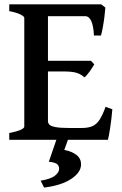

<svg xmlns="http://www.w3.org/2000/svg" viewBox="-20 -635 556 872"><path d="M22 0V-30.8Q90.3 -44.4 90.3 -60.5V-554.2Q90.3 -560.1 73.7 -568.8Q57.1 -577.6 22 -584.5V-615.2H439.9L458.5 -600.6Q457.5 -584 454.3 -558.8Q451.2 -533.7 446.8 -510Q442.4 -486.3 438.5 -473.6H406.7Q402.3 -561.5 366.7 -561.5H197.8V-358.9H393.1L408.2 -342.8Q400.4 -329.1 387.2 -310.3Q374 -291.5 363.3 -283.7Q348.1 -297.9 327.9 -304.2Q307.6 -310.5 266.6 -310.5H197.8V-85Q197.8 -75.7 204.8 -68.6Q211.9 -61.5 233.2 -57.6Q254.4 -53.7 297.4 -53.7H350.6Q380.9 -53.7 399.7 -62Q418.5 -70.3 432.1 -91.1Q445.8 -111.8 459.5 -149.9L490.2 -138.7Q486.8 -96.7 480.5 -55.4Q474.1 -14.2 470.2 0ZM180.2 216.8 164.6 185.5Q210 178.2 229.2 163.1Q248.5 147.9 248.5 132.3Q248.5 115.7 236.8 108.6Q225.1 101.6 201.7 99.6L238.3 -6.8H291L272 45.9Q305.7 52.2 326.9 68.4Q348.1 84.5 348.1 111.8Q348.1 147.9 303.2 177.7Q258.3 207.5 180.2 216.8Z"/></svg>

Font: David Libre Medium
Style: Regular
Weight: 500
Designer: Ismar David, J. Victor Gaultney, Annie Olsen and Meir Sadan
Foundry: Monotype Imaging Inc. & SIL International
Version: Version 1.100; ttfautohint (v1.8.4.7-5d5b)